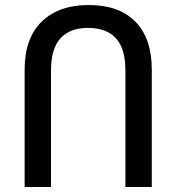

<svg xmlns="http://www.w3.org/2000/svg" viewBox="-20 -744 704 764"><path d="M78 0V-467Q78 -592 146 -658Q214 -724 333 -724Q454 -724 519 -657.5Q584 -591 584 -467V0H479V-464Q479 -551 441 -592Q403 -633 330 -633Q259 -633 221 -592Q183 -551 183 -464V0Z"/></svg>

Font: Noto Sans Georgian SemiCondensed Medium
Style: Regular
Weight: 500
Width: 4
Designer: Monotype Design Team, Akaki Razmadze
Foundry: Google LLC
Version: Version 2.005; ttfautohint (v1.8.4.7-5d5b)